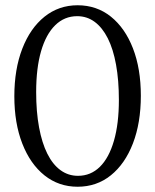

<svg xmlns="http://www.w3.org/2000/svg" viewBox="-20 -700 590 730"><path d="M276.5 -31.5Q325 -31.5 359.8 -65.8Q394.5 -100 413.2 -164.8Q432 -229.5 432 -320Q432 -395 421.2 -454.2Q410.5 -513.5 389.8 -554.5Q369 -595.5 339.8 -617Q310.5 -638.5 273.5 -638.5Q225 -638.5 190 -604.2Q155 -570 136.2 -505.5Q117.5 -441 117.5 -350Q117.5 -275 128.5 -215.8Q139.5 -156.5 160 -115.5Q180.5 -74.5 210 -53Q239.5 -31.5 276.5 -31.5ZM275 -680Q347.5 -680 401.5 -636.8Q455.5 -593.5 485.5 -516.2Q515.5 -439 515.5 -336Q515.5 -233 485.5 -155Q455.5 -77 401.5 -33.5Q347.5 10 275 10Q203.5 10 149.2 -33.2Q95 -76.5 64.8 -154Q34.5 -231.5 34.5 -334Q34.5 -437 64.8 -515Q95 -593 149.2 -636.5Q203.5 -680 275 -680Z"/></svg>

Font: Newsreader 16pt
Style: Regular
Weight: 400
Designer: Hugues Gentile
Foundry: Production Type
Version: Version 1.003